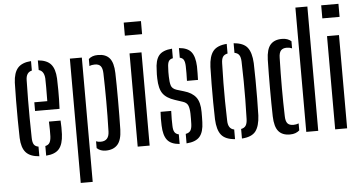

<svg xmlns="http://www.w3.org/2000/svg" viewBox="-61 -915 2314 1231"><g transform="rotate(-5 1096.0 -300.0)"><path d="M159 -285V-341H242.5Q243.5 -390.5 243.2 -430Q243 -469.5 242.5 -487.5Q239 -536 205 -544.5V-606.5Q262.5 -602 288.5 -572.2Q314.5 -542.5 317.5 -480Q318.5 -457.5 319 -403.5Q319.5 -349.5 316.5 -285ZM45.5 -121.5Q44 -171.5 43.5 -235Q43 -298.5 43.5 -362.2Q44 -426 45.5 -477.5Q48.5 -541 75.5 -571.5Q102.5 -602 161 -606V-545Q123.5 -536.5 122.5 -487.5Q121 -419 120.5 -360Q120 -301 120.5 -242Q121 -183 122.5 -114.5Q123 -86 131.8 -72.5Q140.5 -59 161 -55.5V6.5Q101.5 2 74.8 -28.2Q48 -58.5 45.5 -121.5ZM205 6.5V-55.5Q224 -59.5 232.5 -73Q241 -86.5 242.5 -114.5Q243 -132.5 243 -156.2Q243 -180 241.5 -209.5H316.5Q318 -189 318.2 -165Q318.5 -141 317.5 -121.5Q314.5 -58 289 -27.8Q263.5 2.5 205 6.5Z M531.5 -57.5Q544 -52 561.5 -52Q614.5 -52 616.5 -112.5Q619.5 -215 619.2 -308.5Q619 -402 616.5 -488Q615.5 -520 603.8 -534.2Q592 -548.5 566 -548.5Q546 -548.5 531.5 -541.5V-587Q542.5 -597 556.8 -602.2Q571 -607.5 592 -607.5Q641.5 -607.5 666.2 -578.5Q691 -549.5 693 -482.5Q694 -449.5 694.5 -403.2Q695 -357 695 -305.8Q695 -254.5 694.5 -205.5Q694 -156.5 693 -118Q691 -51 664.5 -21.8Q638 7.5 588.5 7.5Q554 7.5 531.5 -13.5ZM410.5 200V-600H487.5V200Z M774.5 -716V-800H885.5V-716ZM794.5 0V-600H871.5V0Z M1108.5 6.5V-54.5Q1130 -58.5 1139.2 -72Q1148.5 -85.5 1149.5 -114.5Q1150 -136 1150.2 -149Q1150.5 -162 1150 -181.5Q1149 -216 1141 -234.5Q1133 -253 1108.5 -261L1058.5 -277.5Q1004.5 -295 981.8 -326.8Q959 -358.5 957.5 -424.5Q957 -438.5 957.2 -450.8Q957.5 -463 958.5 -477Q959 -541 983.2 -571.5Q1007.5 -602 1068.5 -606.5V-545Q1049 -541.5 1041.5 -528.2Q1034 -515 1033.5 -487.5Q1032.5 -470.5 1032.2 -459.2Q1032 -448 1032.5 -430Q1033 -394.5 1039.5 -372.8Q1046 -351 1075 -341.5L1121.5 -327.5Q1172.5 -313 1197.2 -281Q1222 -249 1222 -185Q1222 -169.5 1221.8 -152.2Q1221.5 -135 1221 -120Q1219.5 -57.5 1194 -27.5Q1168.5 2.5 1108.5 6.5ZM1146 -392.5Q1147 -416 1147 -443.2Q1147 -470.5 1146.5 -487.5Q1145.5 -514.5 1138.2 -527.5Q1131 -540.5 1113 -544.5V-606.5Q1169 -602 1192.2 -572Q1215.5 -542 1218 -480Q1218 -461 1218 -436.8Q1218 -412.5 1217 -392.5ZM959 -121.5Q958 -141 958.2 -165Q958.5 -189 960 -209.5H1028.5Q1027 -180.5 1027.2 -156.5Q1027.5 -132.5 1028 -114.5Q1028.5 -86.5 1036.8 -73Q1045 -59.5 1064 -55.5V6.5Q1008 2 984.5 -28.2Q961 -58.5 959 -121.5Z M1303.5 -131.5Q1302 -181.5 1301.5 -240.2Q1301 -299 1301.5 -358.2Q1302 -417.5 1303.5 -468.5Q1306.5 -537 1332.5 -569.5Q1358.5 -602 1420.5 -606.5V-544.5Q1399.5 -540.5 1390.2 -526.8Q1381 -513 1380.5 -485Q1378.5 -417.5 1377.8 -358.8Q1377 -300 1377.8 -241Q1378.5 -182 1380.5 -115Q1381.5 -63 1420.5 -55.5V6.5Q1358.5 2 1332.5 -30.5Q1306.5 -63 1303.5 -131.5ZM1465 6.5V-55Q1486 -59 1495.2 -73Q1504.5 -87 1505.5 -115Q1507.5 -182.5 1508.2 -241.2Q1509 -300 1508.2 -358.8Q1507.5 -417.5 1505.5 -485Q1504.5 -513.5 1495.2 -527.2Q1486 -541 1465 -545V-606.5Q1528 -602 1553.5 -569.2Q1579 -536.5 1582.5 -468.5Q1584 -418.5 1584.5 -359.8Q1585 -301 1584.5 -241.8Q1584 -182.5 1582.5 -131.5Q1579 -63 1553.5 -30.2Q1528 2.5 1465 6.5Z M1879.5 0V-800H1956.5V0ZM1674 -118Q1672 -199 1672 -296Q1672 -393 1674 -482.5Q1676 -549.5 1701.2 -578.5Q1726.5 -607.5 1775.5 -607.5Q1796 -607.5 1810 -602.2Q1824 -597 1835.5 -587.5V-541.5Q1820 -548.5 1801.5 -548.5Q1775.5 -548.5 1763.5 -534.2Q1751.5 -520 1751 -488Q1745.5 -287 1751 -112.5Q1751.5 -80.5 1763.2 -66.2Q1775 -52 1801.5 -52Q1819.5 -52 1835.5 -58.5V-13.5Q1824 -3.5 1809.2 2Q1794.5 7.5 1774 7.5Q1725 7.5 1700.5 -21.8Q1676 -51 1674 -118Z M2045.5 -716V-800H2156.5V-716ZM2065.5 0V-600H2142.5V0Z"/></g></svg>

Font: Big Shoulders Stencil Display Medium
Style: Regular
Weight: 500
Designer: Patric King
Foundry: XO Type Co
Version: Version 1.000